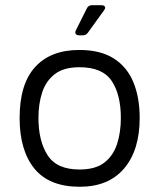

<svg xmlns="http://www.w3.org/2000/svg" viewBox="-20 -699 609 734"><path d="M285 15Q168 15 111.5 -54.5Q55 -124 55 -248Q55 -378 114.5 -443Q174 -508 283 -508Q364 -508 415 -475.5Q466 -443 490 -384.5Q514 -326 514 -248Q514 -125 454.5 -55Q395 15 285 15ZM284 -51Q345 -51 379 -77.5Q413 -104 427.5 -148.5Q442 -193 442 -248Q442 -337 407 -389.5Q372 -442 284 -442Q224 -442 190 -416Q156 -390 141.5 -346.5Q127 -303 127 -248Q127 -160 162 -105.5Q197 -51 284 -51ZM282 -564Q273 -564 269.5 -569.5Q266 -575 270 -583L312 -667Q318 -679 331 -679H368Q378 -679 381 -673.5Q384 -668 378 -660L316 -574Q309 -564 297 -564Z"/></svg>

Font: Pitagon Sans
Style: Regular
Weight: 400
Designer: Travis Tran
Foundry: Pitagon
Version: Version 1.001; ttfautohint (v1.8.4.7-5d5b);gftools[0.9.26]